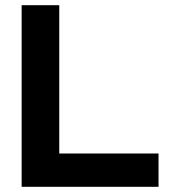

<svg xmlns="http://www.w3.org/2000/svg" viewBox="-20 -720 668 740"><path d="M63.4 0V-700H208.4V-128.4H591V0Z"/></svg>

Font: Red Hat Display
Style: Regular
Weight: 300
Designer: Pentagram, MCKL
Foundry: Pentagram, MCKL
Version: Version 1.023